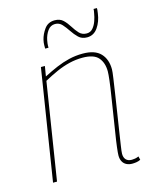

<svg xmlns="http://www.w3.org/2000/svg" viewBox="-111 -801 710 886"><g transform="rotate(-15 243.5 -358.0)"><path d="M118 -530H137L129 -482Q162 -499 192.5 -512Q223 -525 254.5 -532.5Q286 -540 320 -540Q378 -540 405 -511.5Q432 -483 432 -435Q432 -424 427.5 -393.5Q423 -363 417 -322.5Q411 -282 404 -238Q397 -194 391 -154Q385 -114 380.5 -85Q376 -56 376 -46Q376 -28 385.5 -18Q395 -8 413 -8Q420 -8 428.5 -9.5Q437 -11 446 -15L450 2Q440 7 429.5 8.5Q419 10 410 10Q395 10 383 4Q371 -2 364.5 -14Q358 -26 358 -43Q358 -54 361.5 -83Q365 -112 371.5 -151.5Q378 -191 384.5 -234.5Q391 -278 397.5 -318Q404 -358 407.5 -388Q411 -418 411 -431Q411 -472 389.5 -497Q368 -522 314 -522Q282 -522 251 -514.5Q220 -507 189.5 -493.5Q159 -480 126 -462L53 0H34ZM159 -607Q159 -612 159 -623.5Q159 -635 162 -648Q168 -674 185.5 -698Q203 -722 235 -722Q260 -722 275 -707.5Q290 -693 302 -673.5Q314 -654 327.5 -639.5Q341 -625 363 -625Q381 -625 392.5 -638.5Q404 -652 410.5 -671Q417 -690 419 -704Q421 -713 421.5 -717.5Q422 -722 422 -726H438Q438 -723 438 -718Q438 -713 436 -702Q431 -663 411.5 -635Q392 -607 360 -607Q335 -607 319.5 -622Q304 -637 291.5 -656Q279 -675 265.5 -690Q252 -705 232 -705Q210 -705 196.5 -686Q183 -667 178 -642Q175 -625 175 -618.5Q175 -612 175 -607Z"/></g></svg>

Font: Georama ExtraCondensed Thin Thin
Style: Italic
Weight: 250
Italic angle: -9°
Version: Version 1.001